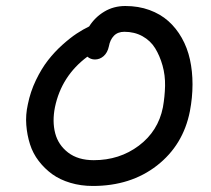

<svg xmlns="http://www.w3.org/2000/svg" viewBox="-20 -637 696 633"><path d="M286.1 -23.9Q246.6 -23.9 212.2 -34.2Q177.7 -44.4 152.3 -62.7Q127 -81.1 107.7 -106.2Q88.4 -131.3 78.9 -161.4Q69.3 -191.4 66.7 -224.9Q64 -258.3 71.8 -293Q80.1 -334.5 98.4 -372.6Q116.7 -410.6 138.2 -438.2Q159.7 -465.8 185.5 -489Q211.4 -512.2 232.9 -526.4Q254.4 -540.5 273.9 -549.8Q293 -580.1 323.7 -598.6Q354.5 -617.2 393.1 -617.2Q436.5 -617.2 472.7 -604Q508.8 -590.8 534.9 -567.6Q561 -544.4 579.3 -512Q597.7 -479.5 606.2 -440.9Q614.7 -402.3 614.7 -358.9Q614.7 -315.4 606 -270Q584 -158.7 497.6 -91.3Q411.1 -23.9 286.1 -23.9ZM161.1 -283.2Q151.9 -236.8 161.9 -198Q171.9 -159.2 204.6 -134Q237.3 -108.9 289.1 -108.9Q374 -108.9 437.7 -156.7Q501.5 -204.6 517.1 -283.2Q523.4 -318.8 524.2 -353.8Q524.9 -388.7 515.9 -420.9Q506.8 -453.1 491.5 -478Q476.1 -502.9 449.7 -517.6Q423.3 -532.2 390.1 -532.2Q368.2 -532.2 355.5 -519Q342.8 -505.9 338.9 -483.9Q334.5 -463.4 321.8 -452.1Q309.1 -440.9 293 -440.9Q278.8 -440.9 268.1 -450.2Q182.6 -386.7 161.1 -283.2Z"/></svg>

Font: Shantell Sans Irregular Bouncy
Style: Italic
Weight: 400
Italic angle: -11.31°
Designer: Stephen Nixon, Anya Danilova, Shantell Martin
Foundry: Arrow Type
Version: Version 1.006;[9816181b4]